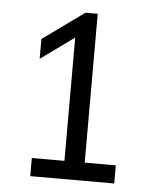

<svg xmlns="http://www.w3.org/2000/svg" viewBox="-43 -470 443 575"><g transform="rotate(5 178.5 -183.0)"><path d="M69 68V13.5H167V-357L66.5 -284.5V-344L191 -434H228V13.5H321.5V68Z"/></g></svg>

Font: Encode Sans Condensed
Style: Regular
Weight: 400
Width: 3
Designer: Multiple Designers
Foundry: Impallari Type
Version: Version 3.000; ttfautohint (v1.8.3) -l 8 -r 50 -G 200 -x 14 